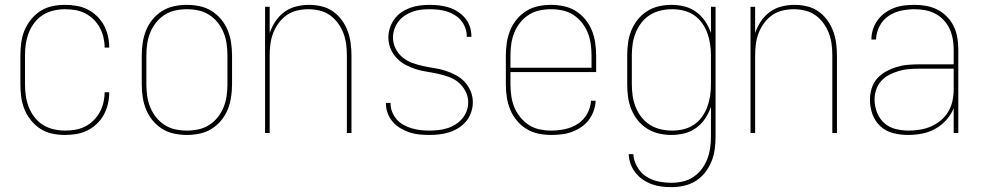

<svg xmlns="http://www.w3.org/2000/svg" viewBox="-20 -548 4040 791"><path d="M247 8Q221 8 195 2.5Q169 -3 147 -17Q125 -31 108 -52Q91 -73 81 -97Q71 -121 67.5 -147.5Q64 -174 64 -200V-320Q64 -346 67.5 -372.5Q71 -399 81 -423Q91 -447 108 -468Q125 -489 147 -503Q169 -517 195 -522.5Q221 -528 247 -528Q271 -528 295 -524Q319 -520 340 -509.5Q361 -499 378.5 -482.5Q396 -466 407.5 -445Q419 -424 424.5 -400.5Q430 -377 430 -353V-352H411V-353Q411 -374 406 -395Q401 -416 390.5 -435Q380 -454 364.5 -469Q349 -484 330 -493.5Q311 -503 290 -506.5Q269 -510 247 -510Q224 -510 200.5 -504.5Q177 -499 157 -486.5Q137 -474 122 -454.5Q107 -435 98.5 -413Q90 -391 86.5 -367.5Q83 -344 83 -320V-200Q83 -176 86.5 -152.5Q90 -129 98.5 -107Q107 -85 122 -65.5Q137 -46 157 -33.5Q177 -21 200.5 -15.5Q224 -10 247 -10Q269 -10 290 -13.5Q311 -17 330 -26.5Q349 -36 364.5 -51Q380 -66 390.5 -85Q401 -104 406 -125Q411 -146 411 -167V-168H430V-167Q430 -143 424.5 -119.5Q419 -96 407.5 -75Q396 -54 378.5 -37.5Q361 -21 340 -10.5Q319 0 295 4Q271 8 247 8Z M750 8Q724 8 697.5 2.5Q671 -3 648.5 -17Q626 -31 609 -51.5Q592 -72 582 -96.5Q572 -121 568 -147.5Q564 -174 564 -200V-320Q564 -346 568 -372.5Q572 -399 582 -423.5Q592 -448 609 -468.5Q626 -489 648.5 -503Q671 -517 697.5 -522.5Q724 -528 750 -528Q776 -528 802.5 -522.5Q829 -517 851.5 -503Q874 -489 891 -468.5Q908 -448 918 -423.5Q928 -399 932 -372.5Q936 -346 936 -320V-200Q936 -174 932 -147.5Q928 -121 918 -96.5Q908 -72 891 -51.5Q874 -31 851.5 -17Q829 -3 802.5 2.5Q776 8 750 8ZM750 -10Q774 -10 797.5 -15Q821 -20 841.5 -33Q862 -46 877 -65Q892 -84 901 -106Q910 -128 913.5 -152Q917 -176 917 -200V-320Q917 -344 913.5 -368Q910 -392 901 -414Q892 -436 877 -455Q862 -474 841.5 -487Q821 -500 797.5 -505Q774 -510 750 -510Q726 -510 702.5 -505Q679 -500 658.5 -487Q638 -474 623 -455Q608 -436 599 -414Q590 -392 586.5 -368Q583 -344 583 -320V-200Q583 -176 586.5 -152Q590 -128 599 -106Q608 -84 623 -65Q638 -46 658.5 -33Q679 -20 702.5 -15Q726 -10 750 -10Z M1072 0V-520H1091V-412Q1100 -438 1115 -460.5Q1130 -483 1152 -499Q1174 -515 1200.5 -521.5Q1227 -528 1253 -528Q1279 -528 1304.5 -522Q1330 -516 1351 -501.5Q1372 -487 1387.5 -466Q1403 -445 1412 -421Q1421 -397 1424.5 -371.5Q1428 -346 1428 -320V0H1409V-320Q1409 -343 1406 -366.5Q1403 -390 1394.5 -412Q1386 -434 1372 -453Q1358 -472 1339 -485.5Q1320 -499 1296.5 -504.5Q1273 -510 1250 -510Q1227 -510 1203.5 -504.5Q1180 -499 1161 -485.5Q1142 -472 1128 -453Q1114 -434 1105.5 -412Q1097 -390 1094 -366.5Q1091 -343 1091 -320V0Z M1749 8Q1728 8 1707.5 6Q1687 4 1667.5 -2.5Q1648 -9 1630 -19.5Q1612 -30 1598.5 -45.5Q1585 -61 1577.5 -80.5Q1570 -100 1570 -121V-124H1589V-121Q1589 -103 1596 -86Q1603 -69 1615 -55.5Q1627 -42 1643.5 -33Q1660 -24 1677.5 -19Q1695 -14 1713 -12Q1731 -10 1749 -10Q1767 -10 1785.5 -12Q1804 -14 1822 -19.5Q1840 -25 1856 -35Q1872 -45 1884 -59Q1896 -73 1902.5 -90.5Q1909 -108 1909 -127Q1909 -150 1898 -171.5Q1887 -193 1869.5 -208Q1852 -223 1829.5 -231Q1807 -239 1784.5 -244Q1762 -249 1739 -252.5Q1716 -256 1693.5 -263Q1671 -270 1650.5 -281Q1630 -292 1614 -309Q1598 -326 1589 -348Q1580 -370 1580 -394Q1580 -414 1586.5 -433.5Q1593 -453 1605 -469.5Q1617 -486 1634 -497.5Q1651 -509 1670.5 -516Q1690 -523 1710.5 -525.5Q1731 -528 1751 -528Q1771 -528 1791 -525.5Q1811 -523 1830 -517Q1849 -511 1866 -500Q1883 -489 1896 -473.5Q1909 -458 1915.5 -439Q1922 -420 1922 -400V-396H1903V-399Q1903 -417 1896.5 -434Q1890 -451 1879 -464Q1868 -477 1852.5 -486.5Q1837 -496 1820.5 -501Q1804 -506 1786.5 -508Q1769 -510 1751 -510Q1733 -510 1715 -508Q1697 -506 1680 -500Q1663 -494 1648 -484Q1633 -474 1622 -460Q1611 -446 1605 -428.5Q1599 -411 1599 -394Q1599 -370 1609.5 -348.5Q1620 -327 1638 -312Q1656 -297 1678 -289Q1700 -281 1723 -276Q1746 -271 1769 -267.5Q1792 -264 1814 -257Q1836 -250 1857 -239Q1878 -228 1894 -211Q1910 -194 1919 -172Q1928 -150 1928 -127Q1928 -106 1921 -85.5Q1914 -65 1901 -49Q1888 -33 1870 -21.5Q1852 -10 1832 -3.5Q1812 3 1791 5.5Q1770 8 1749 8Z M2251 8Q2224 8 2198 2.5Q2172 -3 2149.5 -16.5Q2127 -30 2109.5 -51Q2092 -72 2082 -96.5Q2072 -121 2068 -147Q2064 -173 2064 -200V-320Q2064 -346 2068 -372.5Q2072 -399 2082 -423.5Q2092 -448 2109 -468.5Q2126 -489 2148.5 -503Q2171 -517 2197.5 -522.5Q2224 -528 2250 -528Q2276 -528 2302.5 -522.5Q2329 -517 2351.5 -503Q2374 -489 2391 -468.5Q2408 -448 2418 -423.5Q2428 -399 2432 -372.5Q2436 -346 2436 -320V-251H2083V-200Q2083 -176 2086.5 -152Q2090 -128 2099 -106Q2108 -84 2123.5 -65Q2139 -46 2159 -33Q2179 -20 2203 -15Q2227 -10 2251 -10Q2279 -10 2307.5 -16Q2336 -22 2360 -37.5Q2384 -53 2398.5 -78.5Q2413 -104 2415 -133H2434Q2433 -111 2425.5 -90.5Q2418 -70 2405 -53Q2392 -36 2374 -24Q2356 -12 2335.5 -4.5Q2315 3 2293.5 5.5Q2272 8 2251 8ZM2083 -269H2417V-320Q2417 -344 2413.5 -368Q2410 -392 2401 -414Q2392 -436 2377 -455Q2362 -474 2341.5 -487Q2321 -500 2297.5 -505Q2274 -510 2250 -510Q2226 -510 2202.5 -505Q2179 -500 2158.5 -487Q2138 -474 2123 -455Q2108 -436 2099 -414Q2090 -392 2086.5 -368Q2083 -344 2083 -320Z M2747 223Q2726 223 2705.5 220.5Q2685 218 2665.5 211Q2646 204 2628.5 192Q2611 180 2598 163.5Q2585 147 2578 127.5Q2571 108 2570 87H2589Q2591 114 2605 139Q2619 164 2642 179Q2665 194 2692 199.5Q2719 205 2747 205Q2770 205 2793.5 199.5Q2817 194 2836.5 181Q2856 168 2870.5 149Q2885 130 2893.5 108Q2902 86 2905.5 62.5Q2909 39 2909 15V-108Q2900 -82 2885 -59.5Q2870 -37 2848 -21Q2826 -5 2799.5 1.5Q2773 8 2746 8Q2720 8 2694 2Q2668 -4 2646 -18Q2624 -32 2607.5 -52.5Q2591 -73 2581 -97.5Q2571 -122 2567.5 -148Q2564 -174 2564 -200V-320Q2564 -346 2567.5 -372Q2571 -398 2581 -422.5Q2591 -447 2607.5 -467.5Q2624 -488 2646 -502Q2668 -516 2694 -522Q2720 -528 2746 -528Q2773 -528 2799.5 -521.5Q2826 -515 2848 -499Q2870 -483 2885 -460.5Q2900 -438 2909 -412V-520H2928V15Q2928 41 2924.5 67Q2921 93 2911 117.5Q2901 142 2885 162.5Q2869 183 2847 197Q2825 211 2799 217Q2773 223 2747 223ZM2749 -10Q2773 -10 2796 -15.5Q2819 -21 2838.5 -34Q2858 -47 2872 -66.5Q2886 -86 2894 -108Q2902 -130 2905.5 -153.5Q2909 -177 2909 -200V-320Q2909 -343 2905.5 -366.5Q2902 -390 2894 -412Q2886 -434 2872 -453.5Q2858 -473 2838.5 -486Q2819 -499 2796 -504.5Q2773 -510 2749 -510Q2725 -510 2701.5 -504.5Q2678 -499 2658 -486.5Q2638 -474 2623 -455Q2608 -436 2599 -413.5Q2590 -391 2586.5 -367.5Q2583 -344 2583 -320V-200Q2583 -176 2586.5 -152.5Q2590 -129 2599 -106.5Q2608 -84 2623 -65Q2638 -46 2658 -33.5Q2678 -21 2701.5 -15.5Q2725 -10 2749 -10Z M3072 0V-520H3091V-412Q3100 -438 3115 -460.5Q3130 -483 3152 -499Q3174 -515 3200.5 -521.5Q3227 -528 3253 -528Q3279 -528 3304.5 -522Q3330 -516 3351 -501.5Q3372 -487 3387.5 -466Q3403 -445 3412 -421Q3421 -397 3424.5 -371.5Q3428 -346 3428 -320V0H3409V-320Q3409 -343 3406 -366.5Q3403 -390 3394.5 -412Q3386 -434 3372 -453Q3358 -472 3339 -485.5Q3320 -499 3296.5 -504.5Q3273 -510 3250 -510Q3227 -510 3203.5 -504.5Q3180 -499 3161 -485.5Q3142 -472 3128 -453Q3114 -434 3105.5 -412Q3097 -390 3094 -366.5Q3091 -343 3091 -320V0Z M3721 8Q3690 8 3660 0.5Q3630 -7 3607.5 -27.5Q3585 -48 3574.5 -77Q3564 -106 3564 -136Q3564 -160 3571 -183.5Q3578 -207 3593.5 -224.5Q3609 -242 3630 -253.5Q3651 -265 3674 -272Q3697 -279 3720.5 -281Q3744 -283 3768 -283H3909V-345Q3909 -366 3905 -388Q3901 -410 3892 -429.5Q3883 -449 3867.5 -465.5Q3852 -482 3832.5 -492Q3813 -502 3791.5 -506Q3770 -510 3748 -510Q3720 -510 3692 -504Q3664 -498 3640.5 -482Q3617 -466 3603.5 -440Q3590 -414 3589 -385H3570Q3570 -407 3576.5 -427.5Q3583 -448 3596 -465.5Q3609 -483 3626.5 -495.5Q3644 -508 3664 -515.5Q3684 -523 3705.5 -525.5Q3727 -528 3748 -528Q3773 -528 3797 -523.5Q3821 -519 3842.5 -508Q3864 -497 3881.5 -479Q3899 -461 3909.5 -439Q3920 -417 3924 -393Q3928 -369 3928 -345V0H3909V-102Q3898 -75 3878 -53Q3858 -31 3832.5 -17Q3807 -3 3778.5 2.5Q3750 8 3721 8ZM3724 -10Q3747 -10 3771 -14Q3795 -18 3816.5 -27.5Q3838 -37 3856.5 -52.5Q3875 -68 3887 -88.5Q3899 -109 3904 -132.5Q3909 -156 3909 -180V-265H3768Q3747 -265 3726 -263.5Q3705 -262 3684.5 -256Q3664 -250 3645 -240.5Q3626 -231 3611.5 -215.5Q3597 -200 3590 -179.5Q3583 -159 3583 -138Q3583 -111 3593 -85Q3603 -59 3623 -41Q3643 -23 3670 -16.5Q3697 -10 3724 -10Z"/></svg>

Font: Iosevka Curly Thin
Style: Regular
Weight: 100
Monospace: yes
Designer: Belleve Invis
Foundry: Belleve Invis
Version: Version 22.1.2; ttfautohint (v1.8.4)